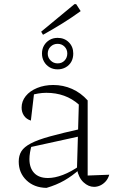

<svg xmlns="http://www.w3.org/2000/svg" viewBox="-20 -903 553 933"><path d="M437 5Q410 5 386 -17Q362 -39 354 -81L363 -395Q299 -452 205 -452Q185 -452 165 -448.5Q145 -445 124 -439L146 -453L130 -317Q108 -324 96.5 -341Q85 -358 85 -380Q85 -411 105 -436Q125 -461 160.5 -475.5Q196 -490 239 -490Q287 -490 330 -471Q373 -452 406 -415V-50L511 -54Q505 -34 493 -21Q481 -8 466.5 -1.5Q452 5 437 5ZM206 10Q146 9 108.5 -27Q71 -63 71 -118Q71 -147 84 -168Q97 -189 130.5 -206.5Q164 -224 224 -240.5Q284 -257 378 -278V-243L118 -186L134 -197Q129 -181 126 -163Q123 -145 123 -130Q123 -87 146 -62.5Q169 -38 213 -38Q246 -38 285.5 -53Q325 -68 368 -98V-81Q331 -48 292.5 -26Q254 -4 206 10ZM260 -566Q238 -566 221 -576Q204 -586 194 -603.5Q184 -621 184 -643Q184 -665 194 -682Q204 -699 221 -709Q238 -719 260 -719Q293 -719 314.5 -697.5Q336 -676 336 -643Q336 -620 326.5 -603Q317 -586 299.5 -576Q282 -566 260 -566ZM260 -595Q281 -595 294 -609Q307 -623 307 -643Q307 -663 293.5 -676.5Q280 -690 260 -690Q240 -690 226 -676.5Q212 -663 212 -642Q212 -623 226 -609Q240 -595 260 -595ZM189 -734 180 -749 342 -883H350L372 -849Q328 -817 282 -788.5Q236 -760 189 -734Z"/></svg>

Font: Piazzolla Thin Thin
Style: Regular
Weight: 250
Version: Version 2.005